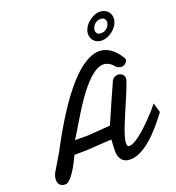

<svg xmlns="http://www.w3.org/2000/svg" viewBox="-166 -1070 1119 1220"><g transform="rotate(-20 394.0 -459.5)"><path d="M525.4 -139.2Q522.9 -129.9 520.3 -117.9Q517.6 -106 517.6 -95.2Q517.6 -85.4 520.5 -78.6Q523.4 -71.8 533.2 -71.8Q546.4 -71.8 564.7 -81.3Q583 -90.8 604 -106.7Q625 -122.6 647.5 -143.3Q669.9 -164.1 691.9 -186.3Q713.9 -208.5 733.9 -231Q753.9 -253.4 769.5 -272.9L787.6 -208Q755.4 -165 721.2 -125.5Q687 -85.9 651.6 -55.7Q616.2 -25.4 580.6 -7.3Q544.9 10.7 509.8 10.7Q489.3 10.7 474.9 4.2Q460.4 -2.4 451.7 -13.9Q442.9 -25.4 438.7 -40.3Q434.6 -55.2 434.6 -71.8Q434.6 -78.1 435.1 -89.8Q435.5 -101.6 436.3 -114Q437 -126.5 437.7 -136.7Q438.5 -147 438.5 -149.9L265.1 -139.2L184.6 -138.2Q164.1 -93.8 144 -59.6Q135.3 -44.9 125.5 -30.8Q115.7 -16.6 106 -5.6Q96.2 5.4 86.4 12Q76.7 18.6 67.4 18.6Q52.7 18.6 43.5 14.2Q34.2 9.8 28.8 3.2Q23.4 -3.4 21.2 -11.7Q19 -20 19 -27.3Q19 -40 22.5 -52.5Q25.9 -64.9 32.2 -76.2L96.7 -184.6Q101.1 -191.4 114.5 -217.3Q127.9 -243.2 149.2 -281Q170.4 -318.8 198.2 -364.7Q226.1 -410.6 258.5 -457.8Q291 -504.9 327.4 -549.3Q363.8 -593.8 402.1 -628.2Q440.4 -662.6 479.5 -683.3Q518.6 -704.1 557.1 -704.1Q593.3 -704.1 628.2 -681.6Q663.1 -659.2 694.8 -607.9Q698.2 -601.1 698.2 -596.2Q698.2 -589.8 694.8 -583.5Q691.4 -577.1 685.8 -572.3Q680.2 -567.4 673.3 -564.5Q666.5 -561.5 659.2 -561.5Q650.4 -561.5 638.9 -565.4Q627.4 -569.3 617.2 -582Q602.1 -599.6 585.7 -607.7Q569.3 -615.7 553.2 -615.7Q530.3 -615.7 506.3 -602.8Q482.4 -589.8 458.3 -567.6Q434.1 -545.4 410.2 -516.4Q386.2 -487.3 363.8 -455.1Q341.3 -422.9 320.3 -389.2Q299.3 -355.5 280.8 -324.7Q262.2 -293.9 246.8 -268.1Q231.4 -242.2 219.7 -224.6H309.1L460 -235.8Q464.4 -245.6 471.7 -262.5Q479 -279.3 488 -300.3Q497.1 -321.3 507.8 -345.7Q518.6 -370.1 529.5 -394.8Q540.5 -419.4 551.3 -443.6Q562 -467.8 571.3 -488.3Q577.6 -506.8 590.1 -514.6Q602.5 -522.5 616.7 -522.5Q624 -522.5 631.3 -520.3Q638.7 -518.1 644.8 -513.4Q650.9 -508.8 654.8 -501.7Q658.7 -494.6 659.2 -484.9Q659.2 -475.6 651.1 -453.1Q643.1 -430.7 630.6 -400.4Q618.2 -370.1 602.8 -334.7Q587.4 -299.3 572.5 -263.9Q557.6 -228.5 544.9 -196Q532.2 -163.6 525.4 -139.2ZM633.8 -893.1Q621.1 -893.1 610.4 -887.9Q599.6 -882.8 591.8 -874.5Q584 -866.2 579.6 -856.2Q575.2 -846.2 575.2 -836.4Q575.2 -823.7 583.5 -815.2Q591.8 -806.6 609.9 -806.6Q623 -806.6 633.8 -811.8Q644.5 -816.9 652.1 -825Q659.7 -833 664.1 -842.8Q668.5 -852.5 668.5 -862.3Q668.5 -875 660.4 -884Q652.3 -893.1 633.8 -893.1ZM713.4 -848.6Q708.5 -831.1 696.5 -815.2Q684.6 -799.3 668.7 -787.4Q652.8 -775.4 634.3 -768.3Q615.7 -761.2 597.7 -761.2Q582.5 -761.2 569.6 -766.4Q556.6 -771.5 547.4 -780.5Q538.1 -789.6 533 -801.8Q527.8 -814 527.8 -828.1Q527.8 -849.1 538.6 -868.9Q549.3 -888.7 566.4 -904.1Q583.5 -919.4 604.5 -928.7Q625.5 -938 646 -938Q661.1 -938 674.1 -932.9Q687 -927.7 696.3 -918.9Q705.6 -910.2 710.9 -897.9Q716.3 -885.7 716.3 -871.1Q716.3 -860.4 713.4 -848.6Z"/></g></svg>

Font: Damion
Style: Regular
Weight: 400
Foundry: vernon adams
Version: Version 1.000